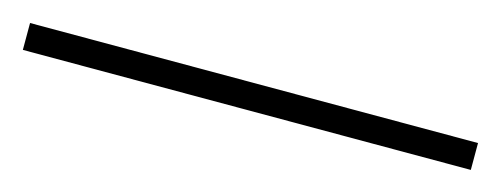

<svg xmlns="http://www.w3.org/2000/svg" viewBox="-20 -29 540 207"><g transform="rotate(15 250.0 75.0)"><path d="M0 90V60H500V90Z"/></g></svg>

Font: Cinzel
Style: Regular
Weight: 400
Designer: Natanael Gama
Version: Version 1.001;PS 001.001;hotconv 1.0.56;makeotf.lib2.0.21325